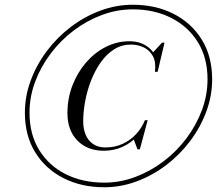

<svg xmlns="http://www.w3.org/2000/svg" viewBox="-20 -780 915 810"><path d="M420 10Q323.5 10 247.8 -28.5Q172 -67 128.5 -137.5Q85 -208 85 -304.5Q85 -374.5 109.8 -441Q134.5 -507.5 178 -565.2Q221.5 -623 279.2 -666.8Q337 -710.5 403.5 -735.2Q470 -760 540 -760Q637 -760 712.5 -721.5Q788 -683 831.5 -612.5Q875 -542 875 -445.5Q875 -375.5 850.2 -309Q825.5 -242.5 782 -184.8Q738.5 -127 680.8 -83.2Q623 -39.5 556.5 -14.8Q490 10 420 10ZM560 -150 544 -192.5Q554 -203.5 564.5 -215.8Q575 -228 583.5 -245L591.5 -273H603L570 -150ZM418 -144Q349 -144 306.8 -186.8Q264.5 -229.5 264.5 -303Q264.5 -364.5 285.5 -419.2Q306.5 -474 342.8 -516Q379 -558 426.2 -582Q473.5 -606 526 -606Q579.5 -606 613.8 -573.8Q648 -541.5 639.5 -477H633.5Q639 -517.5 625.2 -542.8Q611.5 -568 586.5 -580Q561.5 -592 532 -592Q493.5 -592 461.8 -572Q430 -552 405.8 -518Q381.5 -484 364.8 -441.8Q348 -399.5 339.5 -354.2Q331 -309 331 -267.5Q331 -237 341.2 -212Q351.5 -187 372.5 -172.5Q393.5 -158 424.5 -158Q464.5 -158 497.2 -173Q530 -188 554 -214Q578 -240 591.5 -273H598.5Q586.5 -236 560.2 -206.8Q534 -177.5 497.5 -160.8Q461 -144 418 -144ZM420 -9.5Q486.5 -9.5 550.2 -33.2Q614 -57 669.2 -98.8Q724.5 -140.5 766.2 -196Q808 -251.5 831.8 -315.2Q855.5 -379 855.5 -445.5Q855.5 -536 814.8 -602Q774 -668 702.8 -704.2Q631.5 -740.5 540 -740.5Q473.5 -740.5 409.8 -716.8Q346 -693 290.8 -651.2Q235.5 -609.5 193.8 -554Q152 -498.5 128.2 -435Q104.5 -371.5 104.5 -304.5Q104.5 -213.5 145.2 -147.2Q186 -81 257.2 -45.2Q328.5 -9.5 420 -9.5ZM633.5 -477 637.5 -502Q637 -517 633.8 -529.8Q630.5 -542.5 623.5 -556.5L663.5 -600H674L645 -477Z"/></svg>

Font: Bodoni Moda SC 11pt
Style: Italic
Weight: 400
Italic angle: -13°
Version: Version 2.005